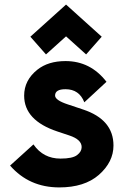

<svg xmlns="http://www.w3.org/2000/svg" viewBox="-20 -816 554 846"><path d="M271 -795.9 428.2 -654.3 359.4 -576.2 271 -655.8 182.6 -576.2 113.8 -654.3ZM241.2 9.8Q108.4 9.8 24.4 -86.4L127.4 -179.7Q170.4 -117.2 246.6 -117.2Q299.8 -117.2 319.8 -132.8Q339.8 -147.9 339.8 -168Q339.8 -201.2 285.2 -219.2L232.4 -236.8Q86.4 -285.6 86.4 -394.5Q86.4 -462.4 144.5 -508.8Q192.4 -546.9 268.6 -546.9Q378.9 -546.9 449.2 -455.6L351.6 -365.2Q329.1 -422.9 268.6 -422.9Q222.7 -422.9 222.7 -395Q222.7 -374.5 278.8 -356L346.2 -333.5Q480 -289.1 480 -174.8Q480 -102.1 415.5 -45.4Q352.1 9.8 241.2 9.8Z"/></svg>

Font: Newest Shape
Style: Bold
Weight: 700
Designer: Wojciech Kalinowski "wmk69" (wmk69@o2.pl)
Foundry: Wojciech Kalinowski "wmk69" (wmk69@o2.pl)
Version: Version 1.0.0; 2022-02-24